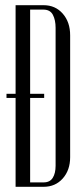

<svg xmlns="http://www.w3.org/2000/svg" viewBox="-20 -719 321 739"><path d="M40 -699H148Q193 -699 221.5 -666.5Q250 -634 250 -583V-114Q250 -64 221.5 -32Q193 0 148 0H40ZM96 -17H148Q172 -17 183 -34.5Q194 -52 194 -81V-612Q194 -642 183.5 -662Q173 -682 147 -682H96ZM5 -358H150V-342H5Z"/></svg>

Font: Moniqa Cond Heading
Style: Regular
Weight: 400
Width: 3
Designer: Rajesh Rajput
Foundry: Rajesh Rajput
Version: Version 1.000